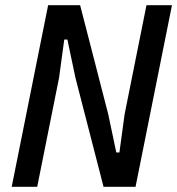

<svg xmlns="http://www.w3.org/2000/svg" viewBox="-20 -718 681 738"><path d="M270 -419 239 -566H227L207 -419L123 0H25L165 -698H288L396 -279L427 -132H439L459 -279L543 -698H641L501 0H378Z"/></svg>

Font: IBM Plex Sans Condensed Medium
Style: Italic
Weight: 500
Width: 3
Italic angle: -11°
Designer: Mike Abbink, Paul van der Laan, Pieter van Rosmalen
Foundry: Bold Monday
Version: Version 1.3